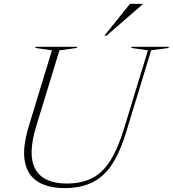

<svg xmlns="http://www.w3.org/2000/svg" viewBox="-20 -955 886 985"><path d="M166 -308Q120.5 -159 162 -86.2Q203.5 -13.5 322 -13.5Q396.5 -13.5 450.5 -40Q504.5 -66.5 544.5 -128.8Q584.5 -191 617 -297.5L739 -697L653.5 -709L655.5 -715H846.5L844.5 -709L755.5 -697L626.5 -274.5Q596.5 -176.5 555.8 -113.5Q515 -50.5 455.5 -20.2Q396 10 310.5 10Q227 10 174 -23Q121 -56 107.5 -126Q94 -196 127.5 -307L246.5 -697L161 -709L163 -715H376L374 -709L285 -697ZM515.5 -772 646.5 -935H711V-932L526.5 -772Z"/></svg>

Font: Newsreader 72pt ExtraLight
Style: Italic
Weight: 275
Italic angle: -17°
Designer: Hugues Gentile
Foundry: Production Type
Version: Version 1.003; ttfautohint (v1.8.3)